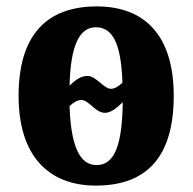

<svg xmlns="http://www.w3.org/2000/svg" viewBox="-20 -569 601 599"><path d="M279 10C440 10 522 -82 522 -270C522 -458 432 -549 282 -549C124 -549 38 -458 38 -270C38 -82 132 10 279 10ZM326 -292C304 -292 280 -332 253 -332C232 -332 216 -320 197 -302C200 -423 226 -484 279 -484C335 -484 358 -426 362 -311C349 -299 338 -292 326 -292ZM281 -54C227 -54 201 -117 197 -238C210 -250 221 -257 234 -257C257 -257 278 -217 307 -217C325 -217 342 -230 363 -250C361 -122 340 -54 281 -54Z"/></svg>

Font: Noto Serif Condensed ExtraBold
Style: Regular
Weight: 800
Width: 3
Designer: Monotype Design Team
Foundry: Monotype Imaging Inc.
Version: Version 2.013